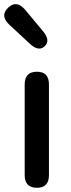

<svg xmlns="http://www.w3.org/2000/svg" viewBox="-30 -890 337 910"><path d="M145 0Q87 0 87 -60V-490Q87 -550 145 -550Q202 -550 202 -490V-60Q202 0 145 0ZM182 -671Q153 -643 110 -684L13 -774Q-31 -816 9 -854Q48 -891 88 -845L173 -743Q211 -698 182 -671Z"/></svg>

Font: Resource Han Rounded CN Medium
Style: Regular
Weight: 500
Designer: Cyano Hao (round all glyphs); Ryoko NISHIZUKA 西塚涼子 (kana, bopomofo & ideographs); Paul D. Hunt (Latin, Greek & Cyrillic)
Foundry: Cyano Hao
Version: 0.990